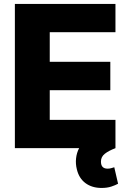

<svg xmlns="http://www.w3.org/2000/svg" viewBox="-20 -747 657 968"><path d="M55 0V-727.3H562.1V-584.5H230.8V-435.4H536.2V-292.3H230.8V-142.8H562.1V0Q528.1 12.8 508.5 28.2Q489 43.7 489 67.1Q488.6 103.3 522.4 103.3Q533 103.3 541.2 100.7Q549.4 98 556.1 96.2L575.3 179.3Q561.8 186.8 541 193.7Q520.2 200.6 492.2 200.6Q443.9 200.6 411 176.3Q378.2 152 367.5 106.9Q360.4 79.2 363.5 51.3Q366.5 23.4 378.9 0Z"/></svg>

Font: Inter P Extra Bold
Style: Regular
Weight: 800
Designer: Rasmus Andersson
Foundry: rsms
Version: Version 3.018;git-588b23468